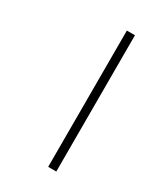

<svg xmlns="http://www.w3.org/2000/svg" viewBox="-161 -690 652 759"><g transform="rotate(30 165.5 -311.0)"><path d="M188 -622H225V0H188Z"/></g></svg>

Font: Noto Sans Condensed ExtraLight
Style: Italic
Weight: 200
Width: 3
Italic angle: -12°
Designer: Monotype Design Team
Foundry: Monotype Imaging Inc.
Version: Version 2.013; ttfautohint (v1.8.4.7-5d5b)